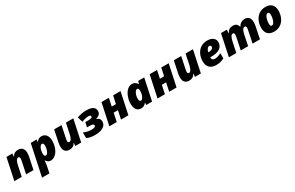

<svg xmlns="http://www.w3.org/2000/svg" viewBox="242 -2291 6534 4259"><g transform="rotate(-30 3509.0 -161.5)"><path d="M383.8 -371.1Q383.8 -392.1 373 -402.6Q362.3 -413.1 347.2 -413.1Q319.3 -413.1 295.7 -378.4Q272 -343.8 256.8 -270L200.2 0H11.2L127.9 -553.2H278.8L272.9 -476.1H276.9Q303.7 -522.5 340.1 -542.7Q376.5 -563 429.2 -563Q498 -563 536.6 -521.2Q575.2 -479.5 575.2 -405.8Q575.2 -354 563 -293.9L501 0H312L375 -301.8Q383.8 -339.8 383.8 -371.1Z M939.9 9.8Q870.1 9.8 827.1 -61H823.2Q817.4 20 795.9 120.1L771 240.2H582L750 -553.2H900.9L895 -491.2H898.9Q945.8 -563 1024.9 -563Q1101.1 -563 1144.5 -508.5Q1188 -454.1 1188 -358.9Q1188 -259.8 1153.8 -172.1Q1119.6 -84.5 1063.2 -37.4Q1006.8 9.8 939.9 9.8ZM953.1 -411.1Q928.7 -411.1 906.7 -383.3Q884.8 -355.5 871.8 -308.1Q858.9 -260.7 858.9 -211.9Q858.9 -180.2 870.1 -161.1Q881.3 -142.1 901.9 -142.1Q925.3 -142.1 946.8 -169.9Q968.3 -197.8 981.7 -244.6Q995.1 -291.5 995.1 -340.8Q995.1 -411.1 953.1 -411.1Z M1466.8 -183.1Q1466.8 -161.6 1477.8 -151.4Q1488.8 -141.1 1503.9 -141.1Q1532.7 -141.1 1556.4 -179.4Q1580.1 -217.8 1594.2 -284.2L1650.9 -553.2H1839.8L1723.1 0H1571.8L1578.1 -77.1H1574.2Q1547.9 -31.7 1511.5 -11Q1475.1 9.8 1421.9 9.8Q1353 9.8 1314.5 -32Q1275.9 -73.7 1275.9 -147Q1275.9 -198.7 1288.1 -258.8L1350.1 -553.2H1539.1L1476.1 -252Q1466.8 -211.9 1466.8 -183.1Z M2104 -347.2Q2160.6 -347.2 2184.8 -357.4Q2209 -367.7 2209 -388.2Q2209 -408.2 2195.3 -416.5Q2181.6 -424.8 2148.9 -424.8Q2113.3 -424.8 2065.7 -414.1Q2018.1 -403.3 1978 -384.8L1937 -521Q2059.6 -563 2176.3 -563Q2285.6 -563 2341.3 -527.1Q2397 -491.2 2397 -421.9Q2397 -372.1 2367.4 -339.8Q2337.9 -307.6 2273.9 -288.1V-284.2Q2319.8 -272 2342.5 -243.2Q2365.2 -214.4 2365.2 -174.8Q2365.2 -85.9 2289.6 -38.1Q2213.9 9.8 2075.2 9.8Q2006.3 9.8 1953.4 -2Q1900.4 -13.7 1867.2 -32.2V-175.8Q1963.4 -131.8 2062 -131.8Q2172.9 -131.8 2172.9 -178.2Q2172.9 -205.1 2147.2 -216.1Q2121.6 -227.1 2071.3 -227.1H2002.9L2029.3 -347.2Z M2751 -553.2 2709 -353H2816.9L2859.9 -553.2H3049.3L2932.1 0H2743.2L2788.1 -214.8H2679.2L2633.3 0H2444.3L2562 -553.2Z M3335.9 -142.1Q3360.4 -142.1 3382.6 -170.7Q3404.8 -199.2 3418 -247.1Q3431.2 -294.9 3431.2 -340.8Q3431.2 -372.6 3421.4 -391.8Q3411.6 -411.1 3391.1 -411.1Q3354 -411.1 3324 -349.4Q3293.9 -287.6 3293.9 -211.9Q3293.9 -142.1 3335.9 -142.1ZM3539.1 0H3388.2L3393.1 -60.1H3389.2Q3361.8 -22 3330.1 -6.1Q3298.3 9.8 3258.3 9.8Q3181.2 9.8 3141.1 -44.7Q3101.1 -99.1 3101.1 -201.2Q3101.1 -288.6 3136.7 -379.4Q3172.4 -470.2 3226.8 -516.6Q3281.2 -563 3347.2 -563Q3388.2 -563 3419.4 -544.7Q3450.7 -526.4 3475.1 -484.9H3479L3504.9 -553.2H3656.2Z M3984.9 -553.2 3942.9 -353H4050.8L4093.8 -553.2H4283.2L4166 0H3977.1L4022 -214.8H3913.1L3867.2 0H3678.2L3795.9 -553.2Z M4531.7 -183.1Q4531.7 -161.6 4542.7 -151.4Q4553.7 -141.1 4568.8 -141.1Q4597.7 -141.1 4621.3 -179.4Q4645 -217.8 4659.2 -284.2L4715.8 -553.2H4904.8L4788.1 0H4636.7L4643.1 -77.1H4639.2Q4612.8 -31.7 4576.4 -11Q4540 9.8 4486.8 9.8Q4418 9.8 4379.4 -32Q4340.8 -73.7 4340.8 -147Q4340.8 -198.7 4353 -258.8L4415 -553.2H4604L4541 -252Q4531.7 -211.9 4531.7 -183.1Z M5175.8 9.8Q5072.3 9.8 5014.6 -48.1Q4957 -106 4957 -209Q4957 -312 4997.8 -394.8Q5038.6 -477.5 5109.6 -520.3Q5180.7 -563 5273.9 -563Q5366.7 -563 5419.9 -521Q5473.1 -479 5473.1 -409.2Q5473.1 -311 5396.7 -258.5Q5320.3 -206.1 5175.8 -206.1H5147V-198.2Q5147 -126 5227.1 -126Q5265.6 -126 5302.7 -137.5Q5339.8 -148.9 5387.2 -173.8V-40Q5332.5 -12.2 5285.2 -1.2Q5237.8 9.8 5175.8 9.8ZM5252.9 -435.1Q5223.1 -435.1 5197.3 -401.1Q5171.4 -367.2 5166 -324.2H5180.2Q5233.4 -324.2 5263.7 -344.5Q5293.9 -364.7 5293.9 -397.9Q5293.9 -413.6 5284.2 -424.3Q5274.4 -435.1 5252.9 -435.1Z M5810.1 0 5874 -308.1Q5881.3 -352.1 5881.3 -367.2Q5881.3 -413.1 5846.2 -413.1Q5813 -413.1 5790.8 -376.7Q5768.6 -340.3 5752.9 -269L5695.3 0H5506.3L5623 -553.2H5773.9L5766.1 -461.9H5770Q5799.8 -517.6 5836.9 -540.3Q5874 -563 5930.2 -563Q5987.3 -563 6018.3 -536.9Q6049.3 -510.7 6062 -461.9H6065.9Q6097.7 -513.7 6138.7 -538.3Q6179.7 -563 6233.9 -563Q6302.7 -563 6338.4 -521.7Q6374 -480.5 6374 -399.9Q6374 -352.5 6363.3 -299.8L6302.2 0H6113.3L6176.3 -308.1Q6183.1 -335.4 6183.1 -373Q6183.1 -392.6 6173.8 -402.8Q6164.6 -413.1 6148.9 -413.1Q6112.8 -413.1 6090.6 -376Q6068.4 -338.9 6053.2 -265.1L5999 0Z M6665 9.8Q6563 9.8 6507.6 -45.4Q6452.1 -100.6 6452.1 -203.1Q6452.1 -305.7 6491 -388.4Q6529.8 -471.2 6600.1 -517.1Q6670.4 -563 6764.2 -563Q6866.2 -563 6921.6 -507.8Q6977.1 -452.6 6977.1 -350.1Q6977.1 -247.6 6938.2 -164.8Q6899.4 -82 6829.1 -36.1Q6758.8 9.8 6665 9.8ZM6742.2 -420.9Q6702.1 -420.9 6673.6 -352.8Q6645 -284.7 6645 -196.8Q6645 -131.8 6686 -131.8Q6725.6 -131.8 6754.9 -199.7Q6784.2 -267.6 6784.2 -356Q6784.2 -388.2 6772.9 -404.5Q6761.7 -420.9 6742.2 -420.9Z"/></g></svg>

Font: Open Sans Extrabold
Style: Italic
Weight: 800
Italic angle: -12°
Foundry: Ascender Corporation
Version: Version 1.10